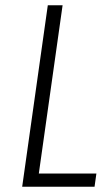

<svg xmlns="http://www.w3.org/2000/svg" viewBox="-20 -707 396 727"><path d="M64 0H338L345 -50H127L217 -687H161Z"/></svg>

Font: Secuela ExtLt
Style: Italic
Weight: 200
Italic angle: -8°
Designer: Fernando Haro
Foundry: deFharo
Version: Version 1.704